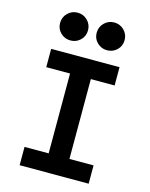

<svg xmlns="http://www.w3.org/2000/svg" viewBox="-136 -1029 873 1115"><g transform="rotate(15 300.0 -471.5)"><path d="M93 0H508V-110H363V-590H506V-700H95V-590H238V-110H93ZM106 -859Q106 -824 130.5 -800Q155 -776 190 -776Q225 -776 249.5 -800Q274 -824 274 -859Q274 -894 249.5 -918.5Q225 -943 190 -943Q155 -943 130.5 -918.5Q106 -894 106 -859ZM326 -859Q326 -824 350.5 -800Q375 -776 410 -776Q445 -776 469.5 -800Q494 -824 494 -859Q494 -894 469.5 -918.5Q445 -943 410 -943Q375 -943 350.5 -918.5Q326 -894 326 -859Z"/></g></svg>

Font: CommitMonoV143 ExtLt
Style: Regular
Weight: 200
Monospace: yes
Designer: Eigil Nikolajsen
Foundry: Eigil Nikolajsen
Version: Version 1.143